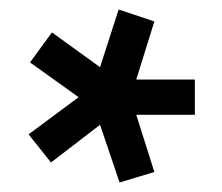

<svg xmlns="http://www.w3.org/2000/svg" viewBox="-20 -740 465 403"><path d="M190 -478 231 -357 304 -379 266 -499H389V-573H266L304 -695L229 -720L190 -599L89 -672L43 -609L145 -536L40 -458L87 -399Z"/></svg>

Font: Online Auction - Bold
Style: Bold
Weight: 500
Designer: Mohamed Mostafa, the designer of Online Auction
Foundry: Kief Type Foundry
Version: ""